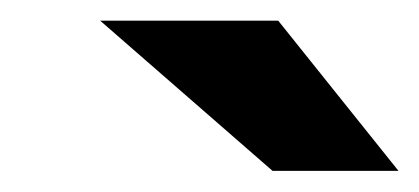

<svg xmlns="http://www.w3.org/2000/svg" viewBox="-20 -743 406 186"><path d="M244 -577.5 77 -723H249.5L366 -577.5Z"/></svg>

Font: Public Sans Thin ExtraBold
Style: Italic
Weight: 800
Italic angle: -8°
Version: Version 2.001